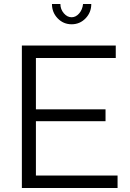

<svg xmlns="http://www.w3.org/2000/svg" viewBox="-20 -937 649 957"><path d="M566 -62V0H89V-710H557V-648H159V-392H506V-333H159V-62ZM337 -851Q358 -851 374.5 -870Q391 -889 394 -917H435Q435 -875 406.5 -845.5Q378 -816 337 -816Q296 -816 267.5 -845.5Q239 -875 239 -917H281Q281 -891 298 -871Q315 -851 337 -851Z"/></svg>

Font: Raleway Thin
Style: Regular
Weight: 400
Version: Version 4.026